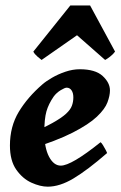

<svg xmlns="http://www.w3.org/2000/svg" viewBox="-20 -679 450 717"><path d="M390.6 -341.3Q390.6 -321.8 381.3 -296.9Q372.1 -272 342 -243.4Q312 -214.8 251.5 -183.8Q190.9 -152.8 88.4 -121.1L85.4 -176.3Q142.6 -201.2 176.3 -220Q210 -238.8 226.6 -254.2Q243.2 -269.5 248.5 -284.2Q253.9 -298.8 253.9 -315.4Q253.9 -332 247.1 -341.8Q240.2 -351.6 229 -351.6Q222.2 -351.6 206.8 -342.3Q191.4 -333 180.7 -318.8Q161.1 -290.5 153.3 -262.7Q145.5 -234.9 145.5 -185.5Q145.5 -127 163.1 -93.8Q180.7 -60.5 207 -60.5Q246.6 -60.5 355.5 -147.9Q358.9 -146 364.5 -137Q370.1 -127.9 374.8 -118.9Q379.4 -109.9 379.9 -107.4Q306.2 -43.5 254.6 -12.7Q203.1 18.1 158.2 18.1Q130.4 18.1 97.4 3.2Q64.5 -11.7 40.8 -45.4Q17.1 -79.1 17.1 -135.7Q17.1 -206.5 50 -261.2Q83 -315.9 137.7 -363.3Q150.9 -375 173.8 -388.4Q196.8 -401.9 224.1 -411.1Q251.5 -420.4 277.8 -420.4Q335.9 -420.4 363.3 -395.3Q390.6 -370.1 390.6 -341.3ZM409.7 -486.3Q403.3 -477.1 391.4 -467.8Q379.4 -458.5 372.6 -455.1L267.6 -547.4L135.3 -455.1Q131.3 -458 120.1 -467.5Q108.9 -477.1 104.5 -486.3L242.7 -658.7H316.4Z"/></svg>

Font: Dai Banna SIL
Style: Bold Italic
Weight: 700
Italic angle: -11°
Designer: Victor Gaultney
Foundry: SIL International
Version: Version 4.000